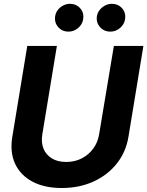

<svg xmlns="http://www.w3.org/2000/svg" viewBox="-20 -966 765 997"><path d="M571.3 -727.5H724.6L647 -255.4Q633.8 -175.8 585.9 -116Q538.1 -56.2 464.6 -22.9Q391.1 10.3 300.8 10.3Q210.4 10.3 148.2 -22.9Q85.9 -56.2 58.3 -116Q30.8 -175.8 43.9 -255.4L121.6 -727.5H275.4L199.7 -268.1Q192.9 -226.6 205.8 -194.3Q218.8 -162.1 249 -143.6Q279.3 -125 323.7 -125Q368.7 -125 404.5 -143.6Q440.4 -162.1 464.1 -194.3Q487.8 -226.6 494.6 -268.1ZM335.9 -801.8Q302.2 -801.8 281.7 -825.9Q261.2 -850.1 266.6 -883.3Q271 -909.7 293.2 -927.7Q315.4 -945.8 343.3 -946.3Q377 -945.8 397.2 -922.1Q417.5 -898.4 411.6 -865.2Q407.7 -839.4 385.7 -820.6Q363.8 -801.8 335.9 -801.8ZM553.2 -801.8Q520 -801.8 499 -825.7Q478 -849.6 483.4 -883.3Q488.3 -909.7 510.7 -927.7Q533.2 -945.8 560.1 -946.3Q594.7 -945.8 614.7 -922.1Q634.8 -898.4 629.4 -865.2Q625 -839.4 603.3 -820.6Q581.5 -801.8 553.2 -801.8Z"/></svg>

Font: Inter Tight
Style: Bold Italic
Weight: 700
Italic angle: -9.39999°
Designer: Rasmus Andersson
Foundry: rsms
Version: Version 3.004